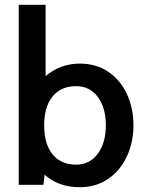

<svg xmlns="http://www.w3.org/2000/svg" viewBox="-20 -770 605 800"><path d="M536 -248Q536 -177 508.5 -118Q481 -59 430.5 -24.5Q380 10 312 10Q224 10 166 -42L161 0H58V-750H170V-453Q232 -505 312 -505Q382 -505 432.5 -470Q483 -435 509.5 -376.5Q536 -318 536 -248ZM421 -248Q421 -321 387.5 -366Q354 -411 297 -411Q234 -411 199 -368Q164 -325 164 -248Q164 -170 199 -127Q234 -84 297 -84Q354 -84 387.5 -129.5Q421 -175 421 -248Z"/></svg>

Font: Cabin SemiBold
Style: Regular
Weight: 600
Designer: Pablo Impallari
Foundry: Pablo Impallari. http://www.impallari.com Igino Marini. http://www.ikern.com
Version: Version 2.001